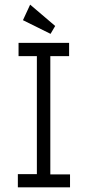

<svg xmlns="http://www.w3.org/2000/svg" viewBox="-20 -808 390 828"><path d="M57 0V-57H139V-566H60V-623H278V-566H197V-56H282V0ZM198 -662 79 -721 110 -788 218 -696Z"/></svg>

Font: Inconsolata ExtraCondensed
Style: Regular
Weight: 400
Width: 2
Monospace: yes
Designer: Raph Levien, Cyreal, Brenton Simpson
Foundry: Raph Levien, Cyreal, Google
Version: Version 3.000; ttfautohint (v1.8.2.53-6de2)